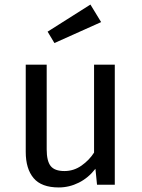

<svg xmlns="http://www.w3.org/2000/svg" viewBox="-20 -811 623 843"><path d="M185 -527V-155Q185 -104 202.5 -82Q220 -60 263 -60Q304 -60 338 -84Q372 -108 393 -141V-527H484V0H406L399 -70Q368 -30 326 -9Q284 12 238 12Q162 12 127.5 -29Q93 -70 93 -144V-527ZM189 -672 377 -791 424 -714 219 -622Z"/></svg>

Font: Feura Sans
Style: Regular
Weight: 400
Designer: Carrois Corporate & Edenspiekermann
Foundry: Carrois Corporate GbR & Edenspiekermann AG
Version: Version 1.001